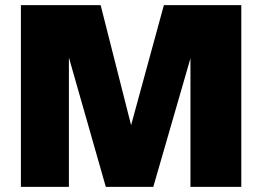

<svg xmlns="http://www.w3.org/2000/svg" viewBox="-20 -724 1016 744"><path d="M61 0V-704H370L488 -239L615 -704H915V0H718V-498L574 0H390L247 -501V0Z"/></svg>

Font: Prodigy Sans ExtraBold
Style: Regular
Weight: 800
Designer: Wei Huang
Foundry: Wei Huang
Version: Version 1.003; ttfautohint (v1.8.3)